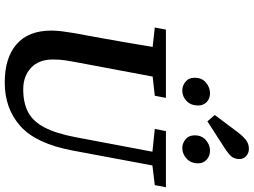

<svg xmlns="http://www.w3.org/2000/svg" viewBox="-150 -903 1070 810"><g transform="rotate(90 385.0 -498.0)"><path d="M524 -616 533 -663H770L761 -616L678 -606L615 -269Q586 -115 512 -49Q438 17 328 17Q224 17 166.5 -33Q109 -83 109 -180Q109 -203 112.5 -228Q116 -253 120 -278L135 -359Q146 -420 157 -482.5Q168 -545 178 -607L96 -616L105 -663H393L384 -616L303 -607L242 -282Q238 -260 234.5 -238Q231 -216 231 -186Q231 -127 266 -94Q301 -61 357 -61Q414 -61 453 -81.5Q492 -102 517.5 -150.5Q543 -199 559 -283L620 -606ZM362 -732Q342 -732 325 -745.5Q308 -759 308 -784Q308 -815 328.5 -832Q349 -849 373 -849Q396 -849 410.5 -835Q425 -821 425 -799Q425 -768 406 -750Q387 -732 362 -732ZM492 -838 465 -869 537 -965Q557 -991 572.5 -1002Q588 -1013 608 -1013Q625 -1013 638 -1002Q651 -991 651 -973Q651 -957 643.5 -944Q636 -931 605 -911ZM604 -732Q585 -732 568 -745.5Q551 -759 551 -784Q551 -815 571.5 -832Q592 -849 615 -849Q638 -849 653.5 -835Q669 -821 669 -799Q669 -768 649 -750Q629 -732 604 -732Z"/></g></svg>

Font: Source Serif Pro SemiBold
Style: Italic
Weight: 600
Italic angle: -12°
Designer: Frank Grießhammer
Foundry: Adobe Systems Incorporated
Version: Version 3.001;hotconv 1.0.111;makeotfexe 2.5.65597